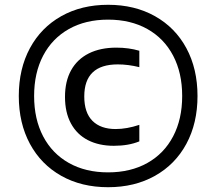

<svg xmlns="http://www.w3.org/2000/svg" viewBox="-20 -771 904 802"><path d="M58.5 -370Q58.5 -483.5 105 -569.8Q151.5 -656 236 -703.5Q320.5 -751 431.5 -751Q542.5 -751 627.2 -703.5Q712 -656 758.5 -569.8Q805 -483.5 805 -370Q805 -256.5 758.5 -170.2Q712 -84 627.2 -36.5Q542.5 11 431.5 11Q320.5 11 236 -36.5Q151.5 -84 105 -170.2Q58.5 -256.5 58.5 -370ZM741 -370Q741 -466.5 703.2 -538.5Q665.5 -610.5 595.5 -649.8Q525.5 -689 431.5 -689Q337.5 -689 267.8 -649.8Q198 -610.5 160.2 -538.5Q122.5 -466.5 122.5 -370Q122.5 -273.5 160.2 -201.5Q198 -129.5 267.8 -90.2Q337.5 -51 431.5 -51Q525.5 -51 595.5 -90.2Q665.5 -129.5 703.2 -201.5Q741 -273.5 741 -370ZM251.5 -366.5Q251.5 -431.5 277 -477.5Q302.5 -523.5 350.8 -547.8Q399 -572 466 -572Q518 -572 562 -559V-490.5Q515 -502 472 -502Q332 -502 332 -368Q332 -300.5 366.2 -266.2Q400.5 -232 463 -232Q509.5 -232 562 -249.5V-180.5Q517 -162 455.5 -162Q393.5 -162 347.5 -185.5Q301.5 -209 276.5 -255Q251.5 -301 251.5 -366.5Z"/></svg>

Font: Encode Sans Expanded Medium
Style: Regular
Weight: 500
Width: 7
Designer: Multiple Designers
Foundry: Impallari Type
Version: Version 2.000